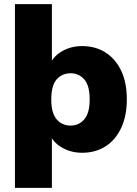

<svg xmlns="http://www.w3.org/2000/svg" viewBox="-20 -725 660 925"><path d="M52 180V-705H230V-403H216Q230 -448 274.5 -475.5Q319 -503 376 -503Q440 -503 488.5 -472Q537 -441 564 -384Q591 -327 591 -246Q591 -167 564 -109Q537 -51 488.5 -20Q440 11 376 11Q321 11 277 -15Q233 -41 218 -83H230V180ZM320 -120Q360 -120 386 -150Q412 -180 412 -246Q412 -313 386 -342.5Q360 -372 320 -372Q279 -372 253 -342.5Q227 -313 227 -246Q227 -180 253 -150Q279 -120 320 -120Z"/></svg>

Font: Nunito Sans 12pt ExtraLight 12pt Black
Style: Regular
Weight: 900
Version: Version 3.101;gftools[0.9.27]